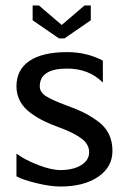

<svg xmlns="http://www.w3.org/2000/svg" viewBox="-20 -675 460 700"><path d="M195 -535 99 -601V-655H122L205 -584L288 -655H311V-601L215 -535ZM40 -32V-115Q71 -92 119 -73.5Q167 -55 200 -55Q247 -55 276 -73Q305 -91 305 -120Q305 -149 277 -170Q249 -191 197 -210Q164 -222 139.5 -234Q115 -246 90.5 -264Q66 -282 53 -306.5Q40 -331 40 -360Q40 -421 87.5 -453Q135 -485 225 -485Q296 -485 355 -454V-374Q304 -425 225 -425Q125 -425 125 -360Q125 -339 147.5 -324.5Q170 -310 224 -290Q260 -277 284.5 -265Q309 -253 336 -233.5Q363 -214 376.5 -187Q390 -160 390 -125Q390 -66 338 -30.5Q286 5 200 5Q164 5 114 -7Q64 -19 40 -32Z"/></svg>

Font: Glametrix
Style: Bold
Weight: 700
Designer: gluk
Foundry: gluk
Version: Version 0.40